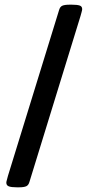

<svg xmlns="http://www.w3.org/2000/svg" viewBox="-20 -722 378 820"><path d="M52 78Q29 78 18 74Q7 70 7 58Q7 54 9.5 46Q12 38 14 29L232 -678Q236 -693 246 -697.5Q256 -702 277 -702H287Q309 -702 320 -698.5Q331 -695 331 -683Q331 -679 328.5 -670.5Q326 -662 324 -654L106 54Q102 69 92 73.5Q82 78 61 78Z"/></svg>

Font: Asap Condensed SemiBold
Style: Regular
Weight: 600
Width: 3
Designer: Pablo Cosgaya
Foundry: Omnibus-Type
Version: Version 3.001; ttfautohint (v1.8.4.7-5d5b)